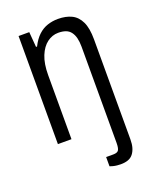

<svg xmlns="http://www.w3.org/2000/svg" viewBox="-136 -616 704 878"><g transform="rotate(-20 216.0 -176.5)"><path d="M298 185Q290 185 280 184Q270 183 260.5 180.5Q251 178 246 176V131H281Q301 131 307 121Q313 111 313 86V-382Q313 -406 308.5 -424Q304 -442 294.5 -454.5Q285 -467 270 -472.5Q255 -478 234 -478Q205 -478 180 -459.5Q155 -441 140 -404Q125 -367 125 -312V0H59V-526H111L117 -452H122Q138 -484 158.5 -503Q179 -522 203.5 -530Q228 -538 254 -538Q293 -538 320.5 -524.5Q348 -511 363 -479.5Q378 -448 378 -394V93Q378 116 373 133Q368 150 358.5 162Q349 174 334 179.5Q319 185 298 185Z"/></g></svg>

Font: Archivo Condensed Light
Style: Regular
Weight: 300
Width: 3
Designer: Hector Gatti
Foundry: Omnibus-Type
Version: Version 2.001